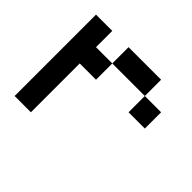

<svg xmlns="http://www.w3.org/2000/svg" viewBox="-117 -667 834 834"><g transform="rotate(45 300.0 -250.0)"><path d="M50 0V-500H150V-400H250V-500H450V-400H550V-300H450V-400H250V-300H150V0Z"/></g></svg>

Font: Matrix Sans
Style: Regular
Weight: 400
Designer: Brad Neil
Version: Version 1.100